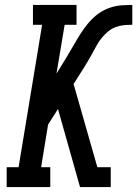

<svg xmlns="http://www.w3.org/2000/svg" viewBox="-20 -755 554 775"><path d="M7 0V-80H55L150 -655H113V-735H289V-655H241L208 -458L247 -521Q259 -541 270.5 -561Q282 -581 294 -601Q306 -621 319.5 -640Q333 -659 349.5 -676Q366 -693 385.5 -705.5Q405 -718 427 -725Q449 -732 470.5 -733.5Q492 -735 514 -735V-655Q498 -655 481 -653.5Q464 -652 447.5 -646Q431 -640 417 -628.5Q403 -617 391.5 -603Q380 -589 371.5 -574Q363 -559 354.5 -543Q346 -527 337 -512Q328 -497 319 -482L277 -416L373 -80H427V0H303L214 -315L174 -252L146 -80H183V0Z"/></svg>

Font: Iosevka Slab Medium Oblique
Style: Regular
Weight: 500
Italic angle: -9°
Monospace: yes
Designer: Belleve Invis
Foundry: Belleve Invis
Version: Version 11.1.1; ttfautohint (v1.8.3)